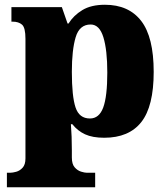

<svg xmlns="http://www.w3.org/2000/svg" viewBox="-20 -566 708 807"><path d="M9 221V160H24Q33 160 48 156Q63 152 75 139Q87 126 87 100V-403Q87 -450 72.5 -462.5Q58 -475 33 -475H28V-536H240L264 -467H268Q289 -501 326 -523.5Q363 -546 421 -546Q521 -546 573.5 -478Q626 -410 626 -264Q626 -119 574 -53Q522 13 418 13Q369 13 337.5 -1.5Q306 -16 284 -44H278Q280 -19 281 8.5Q282 36 282 66V96Q282 124 294 137.5Q306 151 321 155.5Q336 160 344 160H380V221ZM358 -68Q397 -68 414 -114.5Q431 -161 431 -261Q431 -356 414.5 -409.5Q398 -463 361 -463Q314 -463 298 -409.5Q282 -356 282 -264Q282 -161 297.5 -114.5Q313 -68 358 -68Z"/></svg>

Font: Noto Serif Devanagari Black
Style: Regular
Weight: 900
Designer: Universal Thirst, Indian Type Foundry and the Monotype Design Team
Foundry: Monotype Imaging Inc.
Version: Version 2.004; ttfautohint (v1.8.4.7-5d5b)